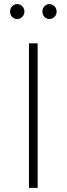

<svg xmlns="http://www.w3.org/2000/svg" viewBox="-20 -909 322 929"><path d="M38.8 -878.7Q48.8 -889.2 63 -889.2Q77.1 -889.2 87.6 -878.7Q98.1 -868.2 98.1 -853Q98.1 -837.9 87.6 -827.4Q77.1 -816.9 63 -816.9Q48.8 -816.9 38.8 -827.4Q28.8 -837.9 28.8 -853Q28.8 -868.2 38.8 -878.7ZM195.1 -878.7Q205.1 -889.2 219.2 -889.2Q233.4 -889.2 243.7 -878.7Q253.9 -868.2 253.9 -853Q253.9 -837.9 243.7 -827.4Q233.4 -816.9 219.2 -816.9Q205.1 -816.9 195.1 -827.4Q185.1 -837.9 185.1 -853Q185.1 -868.2 195.1 -878.7ZM162.1 0H120.1V-699.2H162.1Z"/></svg>

Font: Montserrat Ultra Light
Style: Regular
Weight: 200
Designer: Julieta Ulanovsky
Foundry: Julieta Ulanovsky
Version: Version 3.001;PS 003.001;hotconv 1.0.70;makeotf.lib2.5.58329